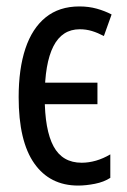

<svg xmlns="http://www.w3.org/2000/svg" viewBox="-20 -567 396 597"><path d="M223 10Q135 10 86.5 -59Q38 -128 38 -265Q38 -353 59 -416Q80 -479 122 -513Q164 -547 227 -547Q256 -547 281 -540Q306 -533 327 -522L303 -455Q284 -465 266 -470.5Q248 -476 228 -476Q173 -476 146 -423Q119 -370 119 -266Q119 -163 146.5 -112Q174 -61 234 -61Q256 -61 278.5 -67.5Q301 -74 323 -87V-14Q303 -1 275 4.5Q247 10 223 10ZM105 -243V-310H283V-243Z"/></svg>

Font: Noto Sans ExtraCondensed
Style: Regular
Weight: 400
Width: 2
Designer: Monotype Design Team
Foundry: Monotype Imaging Inc.
Version: Version 2.013